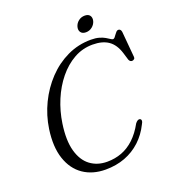

<svg xmlns="http://www.w3.org/2000/svg" viewBox="-154 -968 976 1094"><g transform="rotate(-20 334.5 -421.0)"><path d="M580.5 -191Q587 -188 587.2 -179.8Q587.5 -171.5 580 -159.5Q553.5 -105.5 512 -67Q470.5 -28.5 416.8 -8.2Q363 12 299 12Q220.5 12 164.5 -26.2Q108.5 -64.5 83.8 -137.8Q59 -211 74 -315.5Q85.5 -394.5 120 -465.8Q154.5 -537 207.2 -592.8Q260 -648.5 327.2 -680.5Q394.5 -712.5 471 -712.5Q500 -712.5 520.8 -706.5Q541.5 -700.5 555.5 -692.2Q569.5 -684 578.2 -678Q587 -672 592 -672Q597.5 -672 602.8 -678Q608 -684 613.2 -691.8Q618.5 -699.5 624.5 -705.8Q630.5 -712 637 -712Q644.5 -712 649 -707.2Q653.5 -702.5 655 -693.5L669 -536Q670 -528.5 664.5 -523.8Q659 -519 651.5 -518.5Q639 -518.5 633 -533L619.5 -577.5Q602.5 -632.5 566.2 -657.8Q530 -683 470.5 -683Q409.5 -683 357 -653.5Q304.5 -624 263 -573Q221.5 -522 194 -456.5Q166.5 -391 156 -319Q141.5 -221 159.5 -156Q177.5 -91 220.2 -59Q263 -27 322.5 -27Q369.5 -27 410.8 -42.5Q452 -58 487.5 -91.2Q523 -124.5 551.5 -176.5Q559 -186 566.2 -190Q573.5 -194 580.5 -191ZM460.5 -761.5Q439 -761.5 429.5 -774.8Q420 -788 425 -807.5Q430.5 -827.5 447 -840.5Q463.5 -853.5 485.5 -853.5Q507 -853.5 516.2 -840.5Q525.5 -827.5 520.5 -807.5Q515 -788 498.5 -774.8Q482 -761.5 460.5 -761.5Z"/></g></svg>

Font: Fraunces Light
Style: Italic
Weight: 300
Italic angle: -16°
Version: Version 1.000;[b76b70a41]